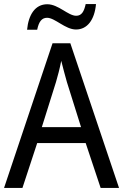

<svg xmlns="http://www.w3.org/2000/svg" viewBox="-20 -930 610 950"><path d="M114 -783H164C172 -822 186 -842 213 -842C252 -842 303 -784 356 -784C412 -784 448 -832 455 -910H404C396 -873 384 -852 357 -852C317 -852 269 -909 214 -909C153 -909 121 -856 114 -783ZM478 0H569L328 -716H240L0 0H91L164 -222H404ZM311 -524 381 -301H187L257 -524C265 -551 276 -592 283 -629C289 -602 305 -547 311 -524Z"/></svg>

Font: Noto Sans Malayalam SemiCondensed
Style: Regular
Weight: 400
Width: 4
Designer: Jelle Bosma - Monotype Design Team
Foundry: Monotype Imaging Inc.
Version: Version 2.104